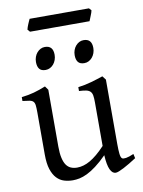

<svg xmlns="http://www.w3.org/2000/svg" viewBox="-91 -876 712 954"><g transform="rotate(-10 265.0 -399.0)"><path d="M522 -40Q503.9 -28.3 487.3 -18.3Q470.7 -8.3 456.5 -1Q442.4 6.3 431.6 10.5Q420.9 14.6 415 14.6Q397.9 14.6 387.2 -8.1Q376.5 -30.8 373.5 -81.1Q343.3 -50.8 318.1 -32Q293 -13.2 271.7 -2.9Q250.5 7.3 232.7 11Q214.8 14.6 199.2 14.6Q176.3 14.6 155.3 8.3Q134.3 2 118.2 -14.9Q102.1 -31.7 92.5 -61Q83 -90.3 83 -136.2V-347.2Q83 -370.6 81.5 -383.5Q80.1 -396.5 74 -403.1Q67.9 -409.7 55.2 -412.1Q42.5 -414.6 20 -417V-436.5Q37.6 -438.5 53 -441.4Q68.4 -444.3 82.8 -448.2Q97.2 -452.1 111.8 -457.3Q126.5 -462.4 142.6 -468.8L156.2 -449.7V-163.1Q156.2 -128.9 161.4 -106Q166.5 -83 176 -69.3Q185.5 -55.7 199.5 -49.8Q213.4 -43.9 231 -43.9Q246.6 -43.9 262.9 -48.6Q279.3 -53.2 296.6 -63.2Q314 -73.2 333 -89.1Q352.1 -105 373.5 -127.9V-347.2Q373.5 -369.1 371.3 -382.3Q369.1 -395.5 361.8 -402.8Q354.5 -410.2 341.1 -413.1Q327.6 -416 305.2 -417V-436.5Q340.3 -440.9 372.6 -450.2Q404.8 -459.5 432.1 -468.8L446.8 -449.7V-124Q446.8 -93.8 449 -74.7Q451.2 -55.7 458 -50.8Q463.9 -46.9 478 -49.1Q492.2 -51.3 517.1 -62ZM412.6 -615.7Q412.6 -602.1 408.2 -589.8Q403.8 -577.6 396.2 -568.6Q388.7 -559.6 378.4 -554.2Q368.2 -548.8 356 -548.8Q334 -548.8 324.5 -561Q314.9 -573.2 314.9 -595.7Q314.9 -609.4 319.3 -621.6Q323.7 -633.8 331.5 -642.8Q339.4 -651.9 349.4 -657Q359.4 -662.1 371.1 -662.1Q412.6 -662.1 412.6 -615.7ZM217.3 -615.7Q217.3 -602.1 212.9 -589.8Q208.5 -577.6 200.9 -568.6Q193.4 -559.6 183.1 -554.2Q172.9 -548.8 160.6 -548.8Q138.7 -548.8 129.2 -561Q119.6 -573.2 119.6 -595.7Q119.6 -609.4 124 -621.6Q128.4 -633.8 136.2 -642.8Q144 -651.9 154.1 -657Q164.1 -662.1 175.8 -662.1Q217.3 -662.1 217.3 -615.7ZM436 -801.3Q435.1 -795.9 432.6 -788.8Q430.2 -781.7 427.2 -774.7Q424.3 -767.6 421.6 -760.7Q418.9 -753.9 417 -749.5H116.7L106 -761.7Q106.9 -767.1 109.4 -773.9Q111.8 -780.8 114.7 -787.8Q117.7 -794.9 120.6 -801.5Q123.5 -808.1 126 -813H425.3Z"/></g></svg>

Font: Gentium Plus
Style: Regular
Weight: 400
Designer: J. Victor Gaultney, Annie Olsen, Iska Routamaa
Foundry: SIL International
Version: Version 1.510